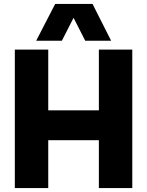

<svg xmlns="http://www.w3.org/2000/svg" viewBox="-20 -951 744 971"><path d="M55 0V-700H224V-393H480V-700H649V0H480V-242H224V0ZM163 -745 259 -931H448L542 -745H411L352 -861L293 -745Z"/></svg>

Font: Georama
Style: Bold
Weight: 700
Designer: Jean-Baptiste Levee
Foundry: Production Type
Version: Version 1.000